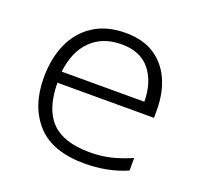

<svg xmlns="http://www.w3.org/2000/svg" viewBox="-102 -655 805 777"><g transform="rotate(20 300.0 -266.0)"><path d="M337 11Q197 11 130 -63Q63 -137 63 -260Q63 -343 91.5 -406.5Q120 -470 176 -506.5Q232 -543 314 -543Q388 -543 437.5 -511Q487 -479 512.5 -422.5Q538 -366 538 -292V-259H122Q123 -146 175.5 -92.5Q228 -39 340 -39Q390 -39 432.5 -49.5Q475 -60 518 -79V-25Q475 -6 429 2.5Q383 11 337 11ZM123 -307H479Q478 -392 436.5 -443Q395 -494 314 -494Q233 -494 183 -445Q133 -396 123 -307Z"/></g></svg>

Font: Noto Sans Mono Light
Style: Regular
Weight: 300
Designer: Monotype Design Team
Foundry: Monotype Imaging Inc.
Version: Version 2.014; ttfautohint (v1.8.4.7-5d5b)